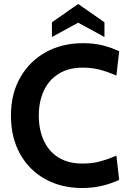

<svg xmlns="http://www.w3.org/2000/svg" viewBox="-20 -931 649 965"><path d="M394 14Q288 14 207 -31Q126 -76 80.5 -158Q35 -240 35 -350Q35 -460 82 -542Q129 -624 210.5 -669Q292 -714 398 -714Q454 -714 499.5 -702Q545 -690 579 -673L565 -551Q527 -568 486.5 -579.5Q446 -591 397 -591Q324 -591 274.5 -560Q225 -529 200 -474.5Q175 -420 175 -350Q175 -280 199.5 -225.5Q224 -171 273 -140Q322 -109 394 -109Q444 -109 484 -120Q524 -131 565 -149L579 -27Q539 -8 492 3Q445 14 394 14ZM241 -745V-819L373 -911L505 -819V-745L373 -817Z"/></svg>

Font: Cabin VF Beta
Style: Regular
Weight: 400
Designer: Pablo Impallari
Foundry: Pablo Impallari. http://www.impallari.com Igino Marini. http://www.ikern.com
Version: Version 2.200